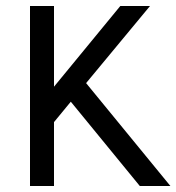

<svg xmlns="http://www.w3.org/2000/svg" viewBox="-20 -620 588 640"><path d="M548 0H446L216 -281L160 -213V0H80V-600H160V-331L381 -600H480L267 -343Z"/></svg>

Font: Gauge
Style: Regular
Weight: 400
Designer: Daniel Pimley
Foundry: Daniel Pimley
Version: Version 2.0